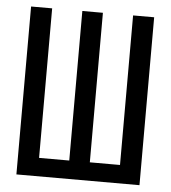

<svg xmlns="http://www.w3.org/2000/svg" viewBox="-48 -682 647 727"><g transform="rotate(5 275.0 -319.0)"><path d="M41 -638.2V0H508.8V-638.2H428.7V-69.8H314V-638.2H235.8V-69.8H121.1V-638.2Z"/></g></svg>

Font: CodeNewRoman Nerd Font Mono
Style: Regular
Weight: 400
Monospace: yes
Designer: Sam Radian
Foundry: Code New Roman
Version: Version 2.00 November 29, 2014;Nerd Fonts 3.2.1